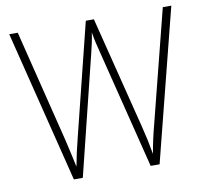

<svg xmlns="http://www.w3.org/2000/svg" viewBox="-79 -801 959 889"><g transform="rotate(-10 400.5 -357.0)"><path d="M782 -714H742L608 -185C595 -136 587 -98 579 -53C571 -99 564 -133 551 -185L418 -714H380L249 -187C238 -145 228 -99 220 -56C213 -90 204 -130 191 -186L60 -714H20L198 0H240L379 -563C387 -596 393 -621 398 -656C404 -618 411 -591 421 -552L559 0H601Z"/></g></svg>

Font: Noto Sans Thai SemCond ExtLt
Style: Regular
Weight: 200
Width: 4
Designer: Monotype Design Team
Foundry: Monotype Imaging Inc.
Version: Version 2.002